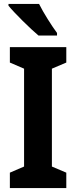

<svg xmlns="http://www.w3.org/2000/svg" viewBox="-20 -953 385 973"><path d="M178 -933H23V-924C53 -887 135 -806 175 -773H269V-786C244 -819 199 -890 178 -933ZM316 0V-78L243 -109V-605L316 -636V-714H30V-636L102 -605V-109L30 -78V0Z"/></svg>

Font: Noto Sans Armenian Condensed
Style: Regular
Weight: 400
Width: 3
Designer: Monotype Design Team
Foundry: Monotype Imaging Inc.
Version: Version 2.008